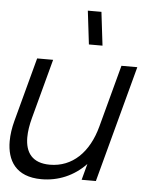

<svg xmlns="http://www.w3.org/2000/svg" viewBox="-55 -826 704 886"><g transform="rotate(5 297.0 -383.0)"><path d="M397.3 -625 378.8 -780H315.8L334.3 -625ZM492.5 -540 415.3 -252C382.6 -130 306.9 -56.5 202.9 -56.5C121.4 -56.5 88.4 -102.9 88.4 -173.5C88.4 -200.7 93.3 -231.4 102.2 -264.5L176 -540H102L22.4 -243C14 -211.6 9 -179.2 9 -148.5C9 -60.7 50.1 13.5 170.2 13.5C247.7 13.5 319.7 -16.5 375.4 -75L355.3 0H421.3L566 -540Z"/></g></svg>

Font: Manrope
Style: RegularItalic
Weight: 400
Italic angle: -15°
Designer: Mikhail Sharanda
Foundry: Mikhail Sharanda
Version: Version 4.502;hotconv 1.0.109;makeotfexe 2.5.65596